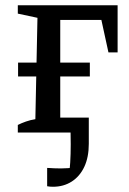

<svg xmlns="http://www.w3.org/2000/svg" viewBox="-20 -506 492 733"><path d="M48 0V-29Q62 -36 79 -42Q96 -48 115 -51L123 -438L48 -454V-486H429V-306H394L367 -430H210V0ZM182 207Q170 207 160 205V135Q175 136 187.5 136.5Q200 137 213 137Q225 137 238.5 136Q252 135 267 134L242 171Q246 147 248 115Q250 83 250 45Q250 24 249.5 3.5Q249 -17 248 -37L282 0H164V-57H319V43Q319 94 302 130.5Q285 167 254 187Q223 207 182 207ZM49 -214V-267H323V-214Z"/></svg>

Font: Piazzolla 24pt Medium
Style: Regular
Weight: 500
Designer: Juan Pablo del Peral
Foundry: Huerta Tipografica
Version: Version 2.005